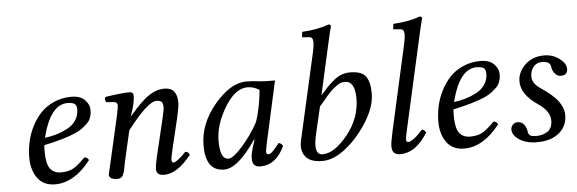

<svg xmlns="http://www.w3.org/2000/svg" viewBox="-47 -846 3019 1004"><g transform="rotate(-5 1462.5 -344.0)"><path d="M355 -370.1Q355 -392.1 344 -400.1Q333 -408.2 306.2 -408.2Q216.8 -408.2 173.8 -237.3Q206.1 -241.2 234.9 -249.8Q263.7 -258.3 292.2 -273.2Q320.8 -288.1 337.9 -313.2Q355 -338.4 355 -370.1ZM167 -199.2Q166 -191.4 166 -165Q166 -101.1 185.5 -75.4Q205.1 -49.8 241.9 -49.8Q278.8 -49.8 304 -62.5Q329.1 -75.2 370.1 -117.2Q386.2 -117.2 393.1 -101.1Q307.1 9.8 206.1 9.8Q146 9.8 114.5 -32.7Q83 -75.2 83 -142.1Q83 -181.2 91.6 -221.7Q100.1 -262.2 119.6 -301.5Q139.2 -340.8 167 -370.8Q194.8 -400.9 236.8 -419.9Q278.8 -439 329.1 -439Q377 -439 400.4 -414.6Q423.8 -390.1 423.8 -365.2Q423.8 -352.1 423.3 -345.9Q422.9 -339.8 418.5 -325Q414.1 -310.1 405 -299.6Q396 -289.1 377.4 -273.9Q358.9 -258.8 332.5 -247.3Q306.2 -235.8 263.7 -223.1Q221.2 -210.4 167 -199.2Z M834 -124Q822.8 -76.2 822.8 -66.9Q822.8 -49.8 833 -49.8Q840.8 -49.8 859.9 -64.5Q878.9 -79.1 897.9 -100.1Q915 -100.1 920.9 -83Q847.7 9.8 778.8 9.8Q737.8 9.8 737.8 -22.9Q737.8 -46.9 754.9 -115.2L793 -274.9Q806.2 -330.1 805.7 -342.8Q805.7 -364.7 797.4 -371.8Q789.1 -378.9 771 -378.9Q725.1 -378.9 616.7 -237.8L578.6 -71.8Q577.1 -64.5 574.5 -49.3Q571.8 -34.2 569.6 -26.1Q567.4 -18.1 563 -8.3Q558.6 1.5 551.3 5.6Q543.9 9.8 532.7 9.8Q489.7 9.8 489.7 -17.1Q489.7 -19 502.4 -71.8L559.1 -320.8Q567.9 -362.8 567.9 -372.1Q567.9 -390.1 549.8 -392.1L509.8 -395Q498.5 -411.1 508.8 -422.9Q595.7 -436 634.8 -436Q655.3 -436 655.3 -415Q655.3 -379.9 634.3 -320.3L630.9 -311L631.8 -310.1Q697.8 -387.2 737.3 -413.1Q776.9 -439 818.8 -439Q884.8 -439 884.8 -358.9Q884.8 -339.8 872.1 -283.2Z M1328.6 -433.1Q1336.4 -431.2 1398.4 -431.2L1329.6 -120.1Q1319.8 -72.3 1319.3 -64Q1319.3 -49.8 1331.5 -49.8Q1348.6 -49.8 1387.7 -103Q1400.9 -103 1410.6 -86.9Q1366.7 10.3 1282.2 9.8Q1241.2 9.8 1241.7 -35.2Q1241.7 -57.1 1251.5 -89.8L1264.6 -131.8L1262.7 -133.8Q1165.5 10.3 1093.3 9.8Q996.1 9.8 996.6 -125Q996.6 -238.8 1081.1 -338.9Q1165.5 -439 1248.5 -439Q1274.4 -439 1328.6 -433.1ZM1278.3 -219.2Q1289.6 -247.1 1298.6 -289.6Q1307.6 -332 1310.5 -360.4L1313.5 -389.2Q1283.7 -408.2 1251.5 -408.2Q1186.5 -408.2 1131.6 -317.1Q1076.7 -226.1 1076.7 -141.1Q1076.7 -44.9 1120.6 -44.9Q1144.5 -44.9 1192.9 -98.6Q1241.2 -152.3 1278.3 -219.2Z M1689.5 -583 1634.3 -335.9 1636.2 -335Q1657.2 -358.9 1667.2 -369.9Q1677.2 -380.9 1699.7 -400.9Q1722.2 -420.9 1744.6 -429.9Q1767.1 -439 1791.5 -439Q1854.5 -439 1875.5 -408.9Q1896.5 -378.9 1896.5 -319.8Q1896.5 -246.6 1840.8 -161.9Q1785.2 -77.1 1713.4 -26.9Q1659.2 10.3 1608.4 9.8Q1544.4 9.8 1519.8 -23.2Q1495.1 -56.2 1506.3 -106L1609.4 -563Q1616.2 -593.8 1616.2 -612.8Q1616.2 -640.6 1595.2 -641.1L1564.5 -643.1Q1559.6 -643.1 1559.1 -647.9L1562.5 -671.9Q1649.4 -677.7 1702.1 -698.2Q1714.4 -698.2 1714.4 -688Q1703.6 -647.9 1689.5 -583ZM1814.5 -300.8Q1814.5 -391.6 1761.2 -392.1Q1751.5 -392.1 1741.5 -389.2Q1731.4 -386.2 1720.5 -378.2Q1709.5 -370.1 1701.4 -364Q1693.4 -357.9 1680.4 -344Q1667.5 -330.1 1661.9 -323.5Q1656.2 -316.9 1641.4 -298.8Q1626.5 -280.8 1621.1 -275.9L1587.4 -131.8Q1562.5 -24.9 1613.3 -24.9Q1675.3 -24.9 1744.9 -111.3Q1814.5 -197.8 1814.5 -300.8Z M2168 -583 2065.9 -127Q2053.7 -73.7 2053.7 -64Q2053.7 -49.8 2065.9 -49.8Q2075.7 -49.8 2097.2 -65.9Q2118.7 -82 2139.6 -107.9Q2154.8 -107.9 2161.6 -90.8Q2100.6 10.3 2016.6 9.8Q1974.6 9.8 1974.6 -34.2Q1974.6 -56.2 1988.8 -119.1L2087.9 -563Q2094.7 -593.8 2094.7 -612.8Q2094.7 -640.6 2073.7 -641.1L2043 -643.1Q2038.1 -643.1 2037.6 -647.9L2041 -671.9Q2127.9 -677.7 2180.7 -698.2Q2192.9 -698.2 2192.9 -688Q2182.1 -647.9 2168 -583Z M2502.4 -370.1Q2502.4 -392.1 2491.5 -400.1Q2480.5 -408.2 2453.6 -408.2Q2364.3 -408.2 2321.3 -237.3Q2353.5 -241.2 2382.3 -249.8Q2411.1 -258.3 2439.7 -273.2Q2468.3 -288.1 2485.4 -313.2Q2502.4 -338.4 2502.4 -370.1ZM2314.5 -199.2Q2313.5 -191.4 2313.5 -165Q2313.5 -101.1 2333 -75.4Q2352.5 -49.8 2389.4 -49.8Q2426.3 -49.8 2451.4 -62.5Q2476.6 -75.2 2517.6 -117.2Q2533.7 -117.2 2540.5 -101.1Q2454.6 9.8 2353.5 9.8Q2293.5 9.8 2262 -32.7Q2230.5 -75.2 2230.5 -142.1Q2230.5 -181.2 2239 -221.7Q2247.6 -262.2 2267.1 -301.5Q2286.6 -340.8 2314.5 -370.8Q2342.3 -400.9 2384.3 -419.9Q2426.3 -439 2476.6 -439Q2524.4 -439 2547.9 -414.6Q2571.3 -390.1 2571.3 -365.2Q2571.3 -352.1 2570.8 -345.9Q2570.3 -339.8 2565.9 -325Q2561.5 -310.1 2552.5 -299.6Q2543.5 -289.1 2524.9 -273.9Q2506.3 -258.8 2480 -247.3Q2453.6 -235.8 2411.1 -223.1Q2368.7 -210.4 2314.5 -199.2Z M2722.2 9.8Q2672.4 6.8 2639.9 -16.1Q2607.4 -39.1 2607.4 -67.9Q2607.4 -80.1 2616.5 -91.6Q2625.5 -103 2644.5 -103Q2664.6 -103 2676.5 -86.9Q2688.5 -70.8 2691.4 -49.8Q2693.4 -33.7 2703.4 -28.3Q2713.4 -22.9 2734.4 -22.9Q2771.5 -22.9 2795.4 -40.5Q2819.3 -58.1 2819.3 -97.2Q2819.3 -146 2758.3 -187Q2671.4 -246.1 2671.4 -314Q2671.4 -362.8 2710.4 -400.9Q2749.5 -439 2811.5 -439Q2856.4 -439 2890.9 -413.1Q2925.3 -387.2 2925.3 -358.9Q2925.3 -324.7 2889.2 -325.2Q2871.1 -325.2 2858.2 -341.1Q2845.2 -356.9 2843.3 -377Q2839.4 -405.8 2798.3 -405.8Q2768.6 -405.8 2752 -384.8Q2735.4 -363.8 2735.4 -335Q2735.4 -298.8 2775.4 -272Q2841.3 -228 2867.9 -191.9Q2894.5 -155.8 2894.5 -118.2Q2894.5 -61 2852.1 -25.6Q2809.6 9.8 2737.3 9.8Z"/></g></svg>

Font: Linux Libertine
Style: Italic
Weight: 400
Italic angle: -12°
Designer: Philipp H. Poll
Foundry: Philipp H. Poll
Version: Version 5.1.6 ; ttfautohint (v0.9)